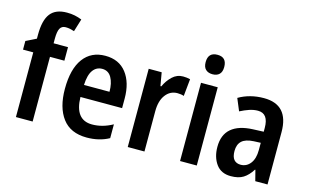

<svg xmlns="http://www.w3.org/2000/svg" viewBox="-93 -1021 2076 1287"><g transform="rotate(15 945.5 -377.5)"><path d="M298 -449H198V0H82V-449H11V-509L82 -544V-571Q82 -672 118 -718.5Q154 -765 232 -765Q262 -765 286.5 -760Q311 -755 336 -745L309 -657Q294 -662 279.5 -665Q265 -668 249 -668Q222 -668 210 -646.5Q198 -625 198 -574V-543H298Z M556 -552Q651 -552 702.5 -485.5Q754 -419 754 -308V-242H465Q468 -84 587 -84Q659 -84 729 -123V-27Q662 10 575 10Q462 10 406 -64.5Q350 -139 350 -268Q350 -406 404 -479Q458 -552 556 -552ZM558 -462Q518 -462 494 -429Q470 -396 467 -326H644Q644 -386 622.5 -424Q601 -462 558 -462Z M1095 -553Q1120 -553 1144 -547L1132 -428Q1113 -435 1087 -435Q1037 -435 1005.5 -393.5Q974 -352 974 -280V0H858V-543H948L964 -451H970Q989 -493 1020.5 -523Q1052 -553 1095 -553Z M1280 -753Q1344 -753 1344 -685Q1344 -651 1327 -634.5Q1310 -618 1280 -618Q1250 -618 1232.5 -634.5Q1215 -651 1215 -685Q1215 -753 1280 -753ZM1337 -543V0H1221V-543Z M1656 -553Q1828 -553 1828 -363V0H1743L1724 -74H1721Q1694 -31 1661 -10.5Q1628 10 1575 10Q1507 10 1472.5 -38Q1438 -86 1438 -157Q1438 -241 1489 -284.5Q1540 -328 1638 -332L1712 -335V-361Q1712 -461 1639 -461Q1610 -461 1580 -451Q1550 -441 1517 -424L1482 -508Q1519 -530 1563 -541.5Q1607 -553 1656 -553ZM1664 -256Q1607 -253 1581.5 -229Q1556 -205 1556 -160Q1556 -119 1572.5 -100Q1589 -81 1619 -81Q1660 -81 1686 -114.5Q1712 -148 1712 -208V-258Z"/></g></svg>

Font: Noto Sans Condensed SemiBold
Style: Regular
Weight: 600
Width: 3
Designer: Monotype Design Team
Foundry: Monotype Imaging Inc.
Version: Version 2.013; ttfautohint (v1.8.4.7-5d5b)